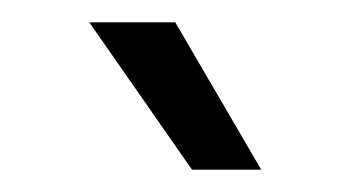

<svg xmlns="http://www.w3.org/2000/svg" viewBox="-20 -720 314 172"><path d="M152 -568H214L137 -700H60Z"/></svg>

Font: Meta Space Light
Style: Regular
Weight: 300
Designer: Meta Pool / Florian Karsten
Foundry: Meta Pool / Florian Karsten
Version: Version 2.000;Glyphs 3.1.1 (3137)